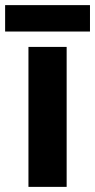

<svg xmlns="http://www.w3.org/2000/svg" viewBox="-33 -729 371 749"><path d="M318 -709H-13V-606H318ZM227 0V-546H78V0Z"/></svg>

Font: Noto Kufi Arabic
Style: Bold
Weight: 700
Designer: Monotype Design Team, David Williams, Khaled Hosny
Foundry: Google LLC
Version: Version 2.109